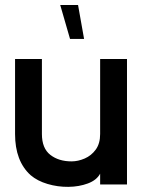

<svg xmlns="http://www.w3.org/2000/svg" viewBox="-20 -735 576 765"><path d="M486 0H379V-43Q365 -17 330 -4Q295 9 252.5 9.5Q210 10 169.5 -2Q129 -14 102 -37Q40 -93 40 -201V-500H147V-201Q147 -144 180.5 -118Q214 -92 265 -92Q291 -92 317.5 -103.5Q344 -115 361.5 -139Q379 -163 379 -201V-500H486ZM315 -580H259L220 -715H291Z"/></svg>

Font: Kulim Park SemiBold
Style: Regular
Weight: 600
Designer: Noponies / Dale Sattler
Foundry: Noponies
Version: Version 1.000; ttfautohint (v1.8.3)